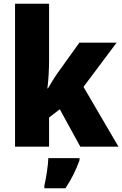

<svg xmlns="http://www.w3.org/2000/svg" viewBox="-20 -780 650 1021"><path d="M241 -460V-760H60V0H241V-155L298 -199L407 0H610L424 -318L600 -553H402L288 -394C272 -372 250 -336 235 -310H232C238 -356 241 -413 241 -460ZM403 72V61H237C236 100 225 168 216 207V221H328C362 170 383 126 403 72Z"/></svg>

Font: Noto Sans Kannada SemiCondensed Black
Style: Regular
Weight: 900
Width: 4
Designer: Jelle Bosma - Monotype Design Team
Foundry: Monotype Imaging Inc.
Version: Version 2.005